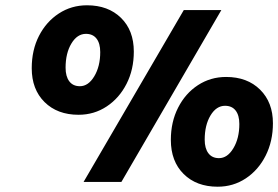

<svg xmlns="http://www.w3.org/2000/svg" viewBox="-20 -688 1052 726"><path d="M100 -430Q100 -499 127.5 -552.5Q155 -606 202.5 -637Q250 -668 309 -668Q389 -668 437.5 -620.5Q486 -573 486 -493Q486 -425 458.5 -371Q431 -317 383.5 -285.5Q336 -254 277 -254Q197 -254 148.5 -302Q100 -350 100 -430ZM675 -650H817L439 0H296ZM359 -491Q359 -524 345 -542Q331 -560 305 -560Q272 -560 250 -523.5Q228 -487 228 -432Q228 -399 242 -380.5Q256 -362 282 -362Q314 -362 336.5 -399.5Q359 -437 359 -491ZM626 -159Q626 -227 653.5 -281Q681 -335 728.5 -366Q776 -397 835 -397Q915 -397 963.5 -349Q1012 -301 1012 -222Q1012 -154 984.5 -99.5Q957 -45 909.5 -13.5Q862 18 803 18Q723 18 674.5 -30Q626 -78 626 -159ZM885 -219Q885 -252 871 -270Q857 -288 831 -288Q798 -288 776 -251.5Q754 -215 754 -160Q754 -127 768 -108.5Q782 -90 808 -90Q840 -90 862.5 -127.5Q885 -165 885 -219Z"/></svg>

Font: Overused Grotesk ExtraBold
Style: Italic
Weight: 800
Italic angle: -10°
Version: Version 0.003